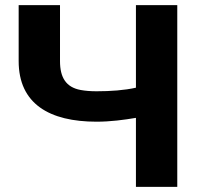

<svg xmlns="http://www.w3.org/2000/svg" viewBox="-20 -731 790 751"><path d="M357.7 -374C334.2 -374 313.5 -375.7 295.5 -379C238 -389.7 214.7 -428 214.7 -492V-711H53V-492C53 -324.8 173.5 -255 357.7 -255C412.1 -255 465.1 -262.1 511.7 -270V0H673.4V-711H511.7V-388C466.9 -377.8 412 -374 357.7 -374Z"/></svg>

Font: Asimov
Style: Wid
Weight: 500
Designer: Google
Version: Version 2.000980; 2014